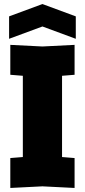

<svg xmlns="http://www.w3.org/2000/svg" viewBox="-20 -926 420 950"><path d="M31 4V-144L93 -149V-551L31 -556V-704L190 -696L349 -704V-556L287 -551V-149L349 -144V4L190 -4ZM25 -734V-845L190 -906L355 -845V-734L190 -795Z"/></svg>

Font: Tektur SemiCondensed ExtraBold
Style: Regular
Weight: 800
Width: 4
Designer: Adam Jagosz
Foundry: Adam Jagosz
Version: Version 1.005;gftools[0.9.30]